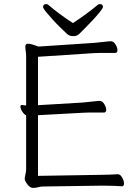

<svg xmlns="http://www.w3.org/2000/svg" viewBox="-20 -912 678 940"><path d="M337 -799Q372 -822 402 -844Q432 -866 457 -887Q462 -892 469 -892Q484 -892 484 -878Q484 -872 469.5 -854Q455 -836 434.5 -814Q414 -792 395 -773Q376 -754 367 -745Q356 -735 338 -735Q319 -735 307 -747Q297 -757 277.5 -775.5Q258 -794 238.5 -815.5Q219 -837 205 -854Q191 -871 191 -878Q191 -892 206 -892Q213 -892 218 -887Q268 -844 337 -799ZM576 0Q568 -1 541.5 -2Q515 -3 489 -3H473L195 1Q179 1 167.5 4.5Q156 8 141 8Q128 8 114.5 -9Q101 -26 101 -37Q101 -44 104.5 -58Q108 -72 108 -84V-347Q97 -353 88.5 -366.5Q80 -380 80 -390Q80 -398 87 -398H89Q94 -397 98.5 -396.5Q103 -396 108 -396V-604Q108 -620 108 -634.5Q108 -649 106 -661Q105 -669 104.5 -674.5Q104 -680 104 -684Q104 -698 116 -698Q125 -698 137.5 -694.5Q150 -691 159 -687.5Q168 -684 168 -684L440 -702Q463 -704 488.5 -707Q514 -710 523 -710Q536 -710 545.5 -694.5Q555 -679 555 -667Q555 -653 544 -653H502Q487 -653 471 -653Q455 -653 441 -652L166 -634V-397L385 -410Q408 -412 433.5 -415Q459 -418 468 -418Q481 -418 490.5 -402.5Q500 -387 500 -375Q500 -361 489 -361H447Q432 -361 416 -361Q400 -361 386 -360L166 -348V-51L472 -56Q494 -56 517 -57Q540 -58 555 -59H556Q569 -59 578 -43Q587 -27 587 -14Q587 0 577 0Z"/></svg>

Font: Moon Stars Kai HW Light
Style: Regular
Weight: 300
Designer: GuiWonder
Version: Version 1.101